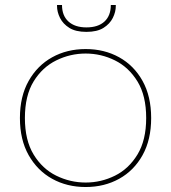

<svg xmlns="http://www.w3.org/2000/svg" viewBox="-20 -744 687 771"><path d="M324 7Q249 7 189.5 -26Q130 -59 95 -121Q60 -183 60 -270Q60 -357 95 -419Q130 -481 189.5 -514Q249 -547 324 -547Q399 -547 458.5 -514Q518 -481 552.5 -419Q587 -357 587 -270Q587 -183 552.5 -121Q518 -59 458.5 -26Q399 7 324 7ZM324 -11Q386 -11 441.5 -38.5Q497 -66 532 -123.5Q567 -181 567 -270Q567 -360 532 -417Q497 -474 441.5 -501.5Q386 -529 324 -529Q262 -529 206 -501.5Q150 -474 115 -417Q80 -360 80 -270Q80 -181 115 -123.5Q150 -66 206 -38.5Q262 -11 324 -11ZM445 -720Q445 -696 433 -672Q421 -648 395.5 -632Q370 -616 327 -616Q284 -616 258.5 -632Q233 -648 221 -672Q209 -696 209 -720V-724H229Q229 -681 255 -657.5Q281 -634 327 -634Q374 -634 399.5 -657.5Q425 -681 425 -724H445Z"/></svg>

Font: Poppins Devanagari Thin
Style: Regular
Weight: 100
Designer: Ninad Kale (Devanagari), Jonny Pinhorn (Latin)
Foundry: Indian Type Foundry
Version: 4.005